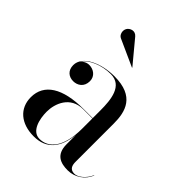

<svg xmlns="http://www.w3.org/2000/svg" viewBox="-197 -799 921 921"><g transform="rotate(45 263.5 -338.0)"><path d="M152 -618.5 289 -556.5 290 -558 194.5 -673C176 -695.5 148 -684 138.5 -667.5C129 -651 135 -626 152 -618.5ZM265 -252C123 -252 46 -202.5 46 -113.5C46 -37.5 102 10 188.5 10C277 10 318 -47.5 327 -138V-75C327 -3.5 372 10 419 10C468.5 10 509.5 -20 527 -62.5L525.5 -63.5C509 -25.5 476.5 -1 453 -1C424 -1 417 -21.5 417 -45.5V-304.5C417 -385.5 396.5 -468 259 -468C168 -468 81 -428 81 -366C81 -330 105 -311 135.5 -311C163 -311 192.5 -328 192.5 -368C192.5 -402 164 -421 135.5 -421C119 -421 102.5 -413 92 -398.5C115 -438.5 179.5 -463 239 -463C319 -463 327 -376.5 327 -304.5V-252ZM217 -1C164.5 -1 149 -68 149 -118C149 -172.5 177 -250 265 -250H327V-180.5C327 -52.5 276.5 -1 217 -1Z"/></g></svg>

Font: Bodoni* 96pt
Style: Regular
Weight: 400
Version: Version 2.3